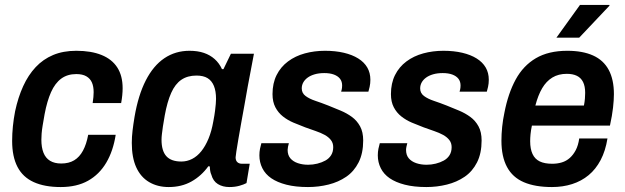

<svg xmlns="http://www.w3.org/2000/svg" viewBox="-20 -743 2523 775"><path d="M225 12Q160 12 116 -8Q72 -28 50.5 -69.5Q29 -111 29 -174Q29 -203 32 -233Q35 -263 41 -294Q53 -350 73.5 -395Q94 -440 124 -472Q154 -504 194.5 -521Q235 -538 288 -538Q348 -538 390 -521Q432 -504 453.5 -470.5Q475 -437 475 -387Q475 -374 473.5 -358.5Q472 -343 469 -327H354Q356 -340 357 -351Q358 -362 358 -371Q358 -394 351 -410Q344 -426 328.5 -435Q313 -444 288 -444Q252 -444 227 -425.5Q202 -407 186 -371Q170 -335 160 -282Q155 -254 152 -235.5Q149 -217 148 -203.5Q147 -190 147 -179Q147 -148 155.5 -126.5Q164 -105 182 -94Q200 -83 227 -83Q258 -83 279.5 -96Q301 -109 315 -135Q329 -161 336 -199H447Q437 -134 409 -86.5Q381 -39 335.5 -13.5Q290 12 225 12Z M661 12Q616 12 582 -8Q548 -28 530 -67.5Q512 -107 512 -166Q512 -190 515 -215.5Q518 -241 523 -271Q538 -359 568.5 -418.5Q599 -478 643.5 -508Q688 -538 745 -538Q778 -538 803 -529.5Q828 -521 846.5 -504.5Q865 -488 876 -464H882L912 -526H1005L980 -394Q974 -359 967 -320.5Q960 -282 953.5 -246Q947 -210 942 -180.5Q937 -151 934 -131.5Q931 -112 931 -108Q931 -95 938 -88.5Q945 -82 957 -82H988L975 -4Q964 2 946 7Q928 12 906 12Q879 12 859.5 0Q840 -12 833 -38Q830 -44 828.5 -53Q827 -62 827 -71L821 -72Q793 -33 753 -10.5Q713 12 661 12ZM712 -91Q735 -91 755.5 -101.5Q776 -112 792.5 -132.5Q809 -153 821.5 -183Q834 -213 841 -253Q846 -279 848 -295.5Q850 -312 851 -323.5Q852 -335 852 -344Q852 -375 843.5 -396Q835 -417 818 -427.5Q801 -438 773 -438Q737 -438 712 -421Q687 -404 671 -368Q655 -332 645 -277Q640 -250 637.5 -232Q635 -214 633.5 -201.5Q632 -189 632 -179Q632 -134 651.5 -112.5Q671 -91 712 -91Z M1223 12Q1173 12 1136 2.5Q1099 -7 1075 -23.5Q1051 -40 1039 -64Q1027 -88 1027 -116Q1027 -130 1029.5 -142.5Q1032 -155 1035 -165H1146Q1144 -158 1142.5 -150.5Q1141 -143 1141 -138Q1141 -117 1152 -104Q1163 -91 1182 -84.5Q1201 -78 1224 -78Q1243 -78 1261 -82.5Q1279 -87 1293.5 -95Q1308 -103 1316.5 -116.5Q1325 -130 1325 -149Q1325 -166 1315.5 -178Q1306 -190 1290.5 -198.5Q1275 -207 1254.5 -214Q1234 -221 1212 -229Q1188 -238 1164.5 -248Q1141 -258 1122 -273Q1103 -288 1091.5 -310Q1080 -332 1080 -363Q1080 -407 1096.5 -440Q1113 -473 1142.5 -495Q1172 -517 1210.5 -527.5Q1249 -538 1292 -538Q1334 -538 1368 -530Q1402 -522 1426 -507Q1450 -492 1462.5 -470.5Q1475 -449 1475 -421Q1475 -406 1472 -392.5Q1469 -379 1467 -373H1357Q1360 -383 1360.5 -389Q1361 -395 1361 -398Q1361 -414 1352.5 -425Q1344 -436 1328 -442Q1312 -448 1289 -448Q1267 -448 1250 -443Q1233 -438 1221.5 -429.5Q1210 -421 1204 -410Q1198 -399 1198 -386Q1198 -367 1213.5 -355.5Q1229 -344 1253 -336Q1277 -328 1305 -317Q1330 -307 1355 -296.5Q1380 -286 1400.5 -271Q1421 -256 1433.5 -233Q1446 -210 1446 -176Q1446 -124 1427.5 -87.5Q1409 -51 1377.5 -29.5Q1346 -8 1306 2Q1266 12 1223 12Z M1701 12Q1651 12 1614 2.5Q1577 -7 1553 -23.5Q1529 -40 1517 -64Q1505 -88 1505 -116Q1505 -130 1507.5 -142.5Q1510 -155 1513 -165H1624Q1622 -158 1620.5 -150.5Q1619 -143 1619 -138Q1619 -117 1630 -104Q1641 -91 1660 -84.5Q1679 -78 1702 -78Q1721 -78 1739 -82.5Q1757 -87 1771.5 -95Q1786 -103 1794.5 -116.5Q1803 -130 1803 -149Q1803 -166 1793.5 -178Q1784 -190 1768.5 -198.5Q1753 -207 1732.5 -214Q1712 -221 1690 -229Q1666 -238 1642.5 -248Q1619 -258 1600 -273Q1581 -288 1569.5 -310Q1558 -332 1558 -363Q1558 -407 1574.5 -440Q1591 -473 1620.5 -495Q1650 -517 1688.5 -527.5Q1727 -538 1770 -538Q1812 -538 1846 -530Q1880 -522 1904 -507Q1928 -492 1940.5 -470.5Q1953 -449 1953 -421Q1953 -406 1950 -392.5Q1947 -379 1945 -373H1835Q1838 -383 1838.5 -389Q1839 -395 1839 -398Q1839 -414 1830.5 -425Q1822 -436 1806 -442Q1790 -448 1767 -448Q1745 -448 1728 -443Q1711 -438 1699.5 -429.5Q1688 -421 1682 -410Q1676 -399 1676 -386Q1676 -367 1691.5 -355.5Q1707 -344 1731 -336Q1755 -328 1783 -317Q1808 -307 1833 -296.5Q1858 -286 1878.5 -271Q1899 -256 1911.5 -233Q1924 -210 1924 -176Q1924 -124 1905.5 -87.5Q1887 -51 1855.5 -29.5Q1824 -8 1784 2Q1744 12 1701 12Z M2208 12Q2140 12 2094.5 -7.5Q2049 -27 2026.5 -69Q2004 -111 2004 -175Q2004 -202 2007 -231Q2010 -260 2016 -288Q2031 -366 2061.5 -422Q2092 -478 2143 -508Q2194 -538 2270 -538Q2332 -538 2374 -519Q2416 -500 2437 -461Q2458 -422 2458 -363Q2458 -340 2454.5 -308.5Q2451 -277 2442 -236H2127Q2123 -217 2121.5 -201.5Q2120 -186 2120 -173Q2120 -142 2129.5 -121.5Q2139 -101 2158.5 -91.5Q2178 -82 2209 -82Q2230 -82 2248 -87.5Q2266 -93 2280 -105.5Q2294 -118 2304 -137Q2314 -156 2318 -184H2432Q2424 -134 2404.5 -97Q2385 -60 2356 -36Q2327 -12 2289.5 0Q2252 12 2208 12ZM2141 -317H2337Q2340 -332 2341 -345Q2342 -358 2342 -368Q2342 -395 2333.5 -412Q2325 -429 2308.5 -437Q2292 -445 2268 -445Q2234 -445 2209.5 -430Q2185 -415 2168.5 -387Q2152 -359 2141 -317ZM2226 -591 2321 -723H2440V-720L2318 -591Z"/></svg>

Font: Archivo SemiCondensed SemiBold
Style: Italic
Weight: 600
Width: 4
Italic angle: -10°
Designer: Hector Gatti
Foundry: Omnibus-Type
Version: Version 2.001